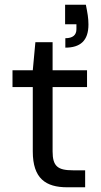

<svg xmlns="http://www.w3.org/2000/svg" viewBox="-20 -794 427 814"><path d="M257 -592C320 -592 355 -621 355 -690C355 -717 351 -739 344 -774H256V-691H304V-670C304 -645 288 -632 257 -632ZM341 0V-72H289C225 -72 203 -89 203 -152V-425H349V-496H203V-615H130L119 -496H33V-425H119V-152C119 -37 174 0 265 0Z"/></svg>

Font: Rootstock Sans Body
Style: Regular
Weight: 400
Designer: Colophon Foundry, Jonny Pinhorn
Foundry: Colophon Foundry
Version: Version 1.200;FEAKit 1.0